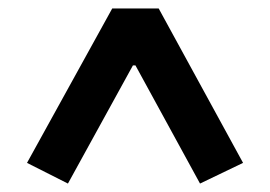

<svg xmlns="http://www.w3.org/2000/svg" viewBox="-20 -718 640 455"><path d="M454 -283 301 -563H295L141 -283L44 -332L246 -698H356L556 -332Z"/></svg>

Font: IBM Plex Sans Arabic SmBld
Style: Regular
Weight: 600
Designer: Mike Abbink, Paul van der Laan, Pieter van Rosmalen, Wael Morcos, Khajak Apelian
Foundry: Bold Monday
Version: Version 1.005